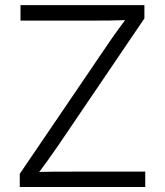

<svg xmlns="http://www.w3.org/2000/svg" viewBox="-20 -748 659 768"><path d="M59.1 0V-52.7L408.2 -566.4Q429.2 -597.7 452.1 -629.2Q475.1 -660.6 498 -691.4L506.3 -668Q463.4 -666.5 420.9 -666Q378.4 -665.5 335.4 -665.5H62V-727.5H557.6V-674.3L211.9 -164.6Q189.9 -132.3 166.5 -100.1Q143.1 -67.9 119.1 -36.1L110.8 -59.1Q152.8 -61 194.8 -61.3Q236.8 -61.5 278.8 -61.5H561V0Z"/></svg>

Font: Inter 18pt Light
Style: Regular
Weight: 300
Designer: Rasmus Andersson
Foundry: rsms
Version: Version 4.001;git-66647c0bb